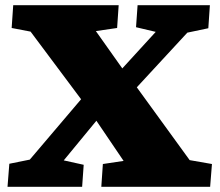

<svg xmlns="http://www.w3.org/2000/svg" viewBox="-20 -721 850 741"><path d="M9 0 16 -89 95 -105 293 -338 98 -599 25 -613 31 -701H438L432 -613L350 -601L452 -457L581 -598L505 -616L511 -701H790L784 -612L703 -595L508 -384L712 -103L798 -88L791 0H371L377 -88L457 -100L352 -255L226 -102L303 -85L297 0Z"/></svg>

Font: Literata Black
Style: Italic
Weight: 900
Italic angle: -2°
Designer: Latin by Veronika Burian and Jose Scaglione. Greek by Irene Vlachou. Cyrillic by Vera Evstafieva
Foundry: TypeTogether
Version: Version 3.002